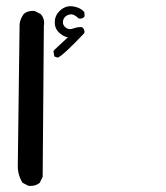

<svg xmlns="http://www.w3.org/2000/svg" viewBox="-20 -440 540 626"><path d="M73.2 166 53.7 156.2Q36.1 128.9 38.1 92.8L43.9 -361.3Q45.9 -378.9 57.6 -394.5Q71.3 -406.2 92.8 -404.3L112.3 -394.5Q127 -378.9 123 -355.5L119.1 136.7L109.4 156.2Q94.7 168 73.2 166ZM168 -252 157.2 -255.9 154.3 -272.5 157.2 -277.3 201.2 -318.4Q184.6 -321.3 170.9 -335.4Q157.2 -349.6 158.7 -371.1Q160.2 -392.6 178.2 -407.7Q196.3 -422.9 219.7 -418.9Q243.2 -415 254.9 -400.4L255.9 -386.7Q249 -377 236.3 -379.9Q221.7 -394.5 210 -393.1Q198.2 -391.6 191.9 -384.8Q185.5 -377.9 185.1 -367.7Q184.6 -357.4 194.8 -349.6Q205.1 -341.8 219.2 -347.2Q233.4 -352.5 247.1 -351.6Q257.8 -343.8 254.9 -332Q184.6 -257.8 168 -252Z"/></svg>

Font: NaikaiFont
Style: Regular
Weight: 400
Version: Version 1.67